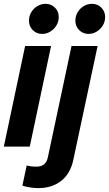

<svg xmlns="http://www.w3.org/2000/svg" viewBox="-22 -759 564 994"><path d="M-2.2 0 108.1 -521H242.4L132.1 0ZM196.3 -583.4Q167.3 -583.4 147.6 -603.2Q128 -623 128 -652Q128 -675.6 139.8 -695.6Q151.6 -715.6 171.4 -727.4Q191.2 -739.2 213.8 -739.2Q242.8 -739.2 262.4 -719.6Q282.1 -699.9 282.1 -670.9Q282.1 -647.3 270.3 -627.6Q258.5 -608 238.8 -595.7Q219.2 -583.4 196.3 -583.4ZM436.5 -583.4Q407.5 -583.4 387.9 -603.2Q368.2 -623 368.2 -652Q368.2 -675.6 380 -695.6Q391.8 -715.6 411.6 -727.4Q431.4 -739.2 454 -739.2Q483 -739.2 502.6 -719.6Q522.3 -699.9 522.3 -670.9Q522.3 -647.3 510.5 -627.6Q498.7 -608 479 -595.7Q459.4 -583.4 436.5 -583.4ZM175.2 214.9Q156.1 214.9 131.9 211.1Q107.8 207.3 93.9 201.9L116.2 97.7Q127.1 100.7 138.6 102.2Q150.2 103.7 166.8 103.7Q191.8 103.7 206.5 91.4Q221.2 79.1 226.1 53.7L348.3 -521H483.3L357.6 68.4Q342.7 139.3 295.2 177.1Q247.7 214.9 175.2 214.9Z"/></svg>

Font: Red Hat Display VF
Style: Italic
Weight: 300
Italic angle: -12°
Designer: Pentagram, MCKL
Foundry: Pentagram, MCKL
Version: Version 1.023